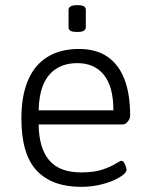

<svg xmlns="http://www.w3.org/2000/svg" viewBox="-20 -719 579 745"><path d="M294 6Q182 6 122.5 -57Q63 -120 63 -259Q63 -347 88.5 -407Q114 -467 164 -498Q214 -529 287 -529Q352 -529 396 -499.5Q440 -470 462.5 -412.5Q485 -355 485 -270Q485 -263 481 -255Q477 -247 470 -241.5Q463 -236 455 -236H130Q131 -144 171 -97Q211 -50 295 -50Q345 -50 377.5 -61Q410 -72 428 -83.5Q446 -95 451 -95Q457 -95 461 -88.5Q465 -82 468 -73.5Q471 -65 471 -60Q471 -51 457 -40Q443 -29 419 -18.5Q395 -8 363 -1Q331 6 294 6ZM130 -291H420Q420 -382 383.5 -428Q347 -474 280 -474Q232 -474 198.5 -452.5Q165 -431 148 -390.5Q131 -350 130 -291ZM280 -595Q261 -595 253.5 -599.5Q246 -604 246 -613V-681Q246 -689 253.5 -694Q261 -699 280 -699Q298 -699 305.5 -694.5Q313 -690 313 -681V-613Q313 -605 305.5 -600Q298 -595 280 -595Z"/></svg>

Font: Asap Light
Style: Regular
Weight: 300
Designer: Pablo Cosgaya
Foundry: Omnibus-Type
Version: Version 3.001